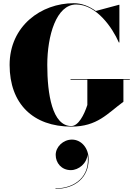

<svg xmlns="http://www.w3.org/2000/svg" viewBox="-20 -780 840 1198"><path d="M420 -287V-283H525V-125C505 -63 469 6.5 425 6.5C306 6.5 275 -193 275 -375C275 -557 331 -752 455 -752C582 -752 681.5 -607 721.5 -515H725V-750H721.5L578 -711.5C536.5 -741.5 490 -760 440 -760C237 -760 40 -618 40 -375C40 -132 187 10 425 10C588 10 650 -72 750 -145V-283H790V-287ZM327.5 186.5C327.5 236.5 363.5 281.5 422 281.5C471 281.5 522.5 239.5 526 184C546 320 448 395.5 326 395.5V398.5C450 398.5 533 326.5 533 214.5C533 140 484.5 91 429 91C374.5 91 327.5 136 327.5 186.5Z"/></svg>

Font: Bodoni* 48pt Fatface
Style: Regular
Weight: 900
Version: Version 2.3